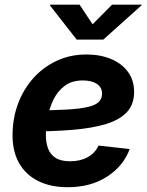

<svg xmlns="http://www.w3.org/2000/svg" viewBox="-20 -781 624 813"><path d="M266.6 11.7Q193.8 11.7 140.9 -14.9Q87.9 -41.5 59.8 -92.3Q31.7 -143.1 33.2 -214.8Q34.2 -283.7 57.4 -344.5Q80.6 -405.3 122.3 -451.4Q164.1 -497.6 220.9 -523.9Q277.8 -550.3 345.7 -550.3Q403.8 -550.3 449.5 -531.5Q495.1 -512.7 521.5 -477.1Q547.9 -441.4 547.9 -391.6Q547.9 -339.8 518.1 -307.1Q488.3 -274.4 430.2 -256.3Q372.1 -238.3 287.1 -231.2Q202.1 -224.1 92.3 -224.1L107.4 -313.5Q201.2 -313.5 260.7 -316.9Q320.3 -320.3 353.3 -328.4Q386.2 -336.4 399.2 -350.3Q412.1 -364.3 412.1 -385.3Q412.1 -410.6 390.4 -425.5Q368.7 -440.4 330.6 -440.4Q283.7 -440.4 253.2 -417Q222.7 -393.6 205.6 -357.7Q188.5 -321.8 181.6 -282.7Q174.8 -243.7 174.3 -211.9Q173.8 -179.7 182.9 -153.8Q191.9 -127.9 214.6 -113Q237.3 -98.1 277.3 -98.1Q320.3 -98.1 351.8 -115.7Q383.3 -133.3 397 -164.6L529.3 -149.9Q502 -77.1 432.9 -32.7Q363.8 11.7 266.6 11.7ZM316.9 -761.2 372.1 -678.2 454.6 -761.2H580.1L579.1 -758.3L417.5 -613.3H304.7L191.4 -758.3L192.4 -761.2Z"/></svg>

Font: Inter 17pt
Style: Bold Italic
Weight: 700
Italic angle: -9.3988°
Version: Version 4.001;git-66647c0bb